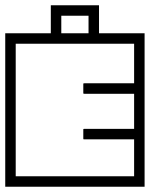

<svg xmlns="http://www.w3.org/2000/svg" viewBox="-40 -713 572 733"><path d="M-20 -188V-398H20Q20 -398 20 -382.2Q20 -366.5 20 -345.5Q20 -324.5 20 -308.8Q20 -293 20 -293Q20 -293 20 -293Q20 -293 20 -293Q20 -293 20 -293Q20 -293 20 -293Q20 -293 20 -277.2Q20 -261.5 20 -240.5Q20 -219.5 20 -203.8Q20 -188 20 -188ZM-20 -249H20Q20 -249 20 -228Q20 -207 20 -175.8Q20 -144.5 20 -113.2Q20 -82 20 -61Q20 -40 20 -40Q20 -40 20 -40Q20 -40 20 -40Q20 -40 20 -40Q20 -40 20 -40Q20 -40 20 -40Q20 -40 20 -40Q20 -40 20 -40Q20 -40 20 -40Q20 -40 20 -40Q20 -40 20 -40Q20 -40 20 -40Q20 -40 43.5 -40Q67 -40 101.5 -40Q136 -40 170.5 -40Q205 -40 228.5 -40Q252 -40 252 -40Q252 -30.5 252 -20.2Q252 -10 252 0Q252 0 252 0Q252 0 252 0Q252 0 252 0Q252 0 252 0Q252 0 252 0Q252 0 232.2 0Q212.5 0 181.8 0Q151 0 116 0Q81 0 50.2 0Q19.5 0 -0.2 0Q-20 0 -20 0Q-20 0 -20 0Q-20 0 -20 0Q-20 0 -20 0Q-20 0 -20 0Q-20 0 -20 -18Q-20 -36 -20 -64.2Q-20 -92.5 -20 -124.5Q-20 -156.5 -20 -184.8Q-20 -213 -20 -231Q-20 -249 -20 -249ZM-20 -337Q-20 -337 -20 -355Q-20 -373 -20 -401.2Q-20 -429.5 -20 -461.5Q-20 -493.5 -20 -521.8Q-20 -550 -20 -568Q-20 -586 -20 -586Q-20 -586 -20 -586Q-20 -586 -20 -586Q-20 -586 -20 -586Q-20 -586 -20 -586Q-20 -586 -0.2 -586Q19.5 -586 50.2 -586Q81 -586 116 -586Q151 -586 181.8 -586Q212.5 -586 232.2 -586Q252 -586 252 -586Q252 -586 252 -586Q252 -586 252 -586Q252 -586 252 -586Q252 -586 252 -586Q252 -586 252 -586Q252 -576.5 252 -566.2Q252 -556 252 -546Q252 -546 228.5 -546Q205 -546 170.5 -546Q136 -546 101.5 -546Q67 -546 43.5 -546Q20 -546 20 -546Q20 -546 20 -546Q20 -546 20 -546Q20 -546 20 -546Q20 -546 20 -546Q20 -546 20 -546Q20 -546 20 -546Q20 -546 20 -546Q20 -546 20 -546Q20 -546 20 -546Q20 -546 20 -546Q20 -546 20 -546Q20 -546 20 -525Q20 -504 20 -472.8Q20 -441.5 20 -410.2Q20 -379 20 -358Q20 -337 20 -337ZM278 -391Q278 -393 278.2 -393.8Q278.5 -394.5 279.2 -394.8Q280 -395 282 -395Q282 -395 302.5 -395Q323 -395 353.5 -395Q384 -395 414.5 -395Q445 -395 465.5 -395Q486 -395 486 -395Q486 -395 486 -395Q486 -395 486 -395Q486 -395 486 -395Q486 -395 486 -395Q486 -395 486 -395Q488 -395 488.8 -394.8Q489.5 -394.5 489.8 -393.8Q490 -393 490 -391Q490 -391 490 -387.8Q490 -384.5 490 -379.8Q490 -375 490 -370.2Q490 -365.5 490 -362.2Q490 -359 490 -359Q490 -356 489.5 -355.5Q489 -355 486 -355Q486 -355 486 -355Q486 -355 486 -355Q486 -355 486 -355Q486 -355 486 -355Q486 -355 486 -355Q486 -355 465.5 -355Q445 -355 414.5 -355Q384 -355 353.5 -355Q323 -355 302.5 -355Q282 -355 282 -355Q280 -355 279.2 -355.2Q278.5 -355.5 278.2 -356.2Q278 -357 278 -359Q278 -359 278 -367Q278 -375 278 -383Q278 -391 278 -391ZM278 -185Q278 -185 278 -193Q278 -201 278 -209Q278 -217 278 -217Q278 -219 278.2 -219.8Q278.5 -220.5 279.2 -220.8Q280 -221 282 -221Q282 -221 302.5 -221Q323 -221 353.5 -221Q384 -221 414.5 -221Q445 -221 465.5 -221Q486 -221 486 -221Q486 -221 486 -221Q486 -221 486 -221Q486 -221 486 -221Q486 -221 486 -221Q486 -221 486 -221Q489 -221 489.5 -220.5Q490 -220 490 -217Q490 -217 490 -213.8Q490 -210.5 490 -205.8Q490 -201 490 -196.2Q490 -191.5 490 -188.2Q490 -185 490 -185Q490 -183 489.8 -182.2Q489.5 -181.5 488.8 -181.2Q488 -181 486 -181Q486 -181 486 -181Q486 -181 486 -181Q486 -181 486 -181Q486 -181 486 -181Q486 -181 486 -181Q486 -181 465.5 -181Q445 -181 414.5 -181Q384 -181 353.5 -181Q323 -181 302.5 -181Q282 -181 282 -181Q280 -181 279.2 -181.2Q278.5 -181.5 278.2 -182.2Q278 -183 278 -185ZM512 -98H472Q472 -98 472 -137.8Q472 -177.5 472 -268Q472 -268 472 -270.5Q472 -273 472 -273Q472 -273 472 -275.5Q472 -278 472 -278Q472 -376.5 472 -422.2Q472 -468 472 -468H512ZM512 -249Q512 -249 512 -231Q512 -213 512 -184.8Q512 -156.5 512 -124.5Q512 -92.5 512 -64.2Q512 -36 512 -18Q512 0 512 0Q512 0 512 0Q512 0 512 0Q512 0 512 0Q512 0 512 0Q512 0 492.2 0Q472.5 0 441.8 0Q411 0 376 0Q341 0 310.2 0Q279.5 0 259.8 0Q240 0 240 0Q240 0 240 0Q240 0 240 0Q240 0 240 0Q240 0 240 0Q240 0 240 0Q240 -10 240 -20.2Q240 -30.5 240 -40Q240 -40 263.5 -40Q287 -40 321.5 -40Q356 -40 390.5 -40Q425 -40 448.5 -40Q472 -40 472 -40Q472 -40 472 -40Q472 -40 472 -40Q472 -40 472 -40Q472 -40 472 -40Q472 -40 472 -40Q472 -40 472 -40Q472 -40 472 -40Q472 -40 472 -40Q472 -40 472 -40Q472 -40 472 -40Q472 -40 472 -40Q472 -40 472 -61Q472 -82 472 -113.2Q472 -144.5 472 -175.8Q472 -207 472 -228Q472 -249 472 -249ZM512 -337H472Q472 -337 472 -358Q472 -379 472 -410.2Q472 -441.5 472 -472.8Q472 -504 472 -525Q472 -546 472 -546Q472 -546 472 -546Q472 -546 472 -546Q472 -546 472 -546Q472 -546 472 -546Q472 -546 472 -546Q472 -546 472 -546Q472 -546 472 -546Q472 -546 472 -546Q472 -546 472 -546Q472 -546 472 -546Q472 -546 472 -546Q472 -546 448.5 -546Q425 -546 390.5 -546Q356 -546 321.5 -546Q287 -546 263.5 -546Q240 -546 240 -546Q240 -556 240 -566.2Q240 -576.5 240 -586Q240 -586 240 -586Q240 -586 240 -586Q240 -586 240 -586Q240 -586 240 -586Q240 -586 240 -586Q240 -586 259.8 -586Q279.5 -586 310.2 -586Q341 -586 376 -586Q411 -586 441.8 -586Q472.5 -586 492.2 -586Q512 -586 512 -586Q512 -586 512 -586Q512 -586 512 -586Q512 -586 512 -586Q512 -586 512 -586Q512 -586 512 -568Q512 -550 512 -521.8Q512 -493.5 512 -461.5Q512 -429.5 512 -401.2Q512 -373 512 -355Q512 -337 512 -337ZM298 -565Q298 -587 298 -609.2Q298 -631.5 298 -653Q298 -653 298 -653Q298 -653 298 -653Q285.5 -653 272.8 -653Q260 -653 247 -653Q233.5 -653 220.5 -653Q207.5 -653 194 -653Q194 -653 194 -653Q194 -653 194 -653Q194 -631.5 194 -609.2Q194 -587 194 -565H154Q154 -574.5 154 -589.2Q154 -604 154 -628.8Q154 -653.5 154 -693Q154 -693 154 -693Q154 -693 154 -693Q200 -693 246.2 -693Q292.5 -693 338 -693Q338 -693 338 -693Q338 -693 338 -693Q338 -651.5 338 -626.5Q338 -601.5 338 -587.5Q338 -573.5 338 -565Z"/></svg>

Font: Honk
Style: Regular
Weight: 400
Designer: Noopur Datye & Yesha Goshar
Foundry: Ek Type
Version: Version 1.000